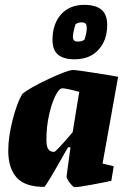

<svg xmlns="http://www.w3.org/2000/svg" viewBox="-20 -761 530 790"><path d="M402 -88 448 -77 438 -17Q406 -10 354.5 -0.5Q303 9 287 9Q281 9 267 -9Q253 -27 254 -36L270 -155H260L250 -138Q168 8 162 8Q83 8 48.5 -30.5Q14 -69 14 -141Q14 -198 32 -268Q50 -338 72 -375Q103 -400 181 -436.5Q259 -473 281 -473Q293 -473 367 -461.5Q441 -450 466 -445ZM279 -217 306 -383Q281 -390 259.5 -394.5Q238 -399 233 -397Q221 -394 206.5 -364Q192 -334 181.5 -286.5Q171 -239 171 -187Q171 -159 178.5 -147.5Q186 -136 203 -136Q210 -136 279 -217ZM196 -597Q196 -662 231 -701.5Q266 -741 327 -741Q373 -741 397 -721.5Q421 -702 421 -658Q421 -595 385 -556Q349 -517 287 -517Q242 -517 219 -536Q196 -555 196 -597ZM327 -597Q331 -606 334 -620.5Q337 -635 337 -645Q337 -659 332 -664Q327 -669 315 -669Q303 -669 291 -662Q287 -650 283.5 -634.5Q280 -619 280 -610Q280 -599 285 -594.5Q290 -590 301 -590Q315 -590 327 -597Z"/></svg>

Font: Grenze ExtraBold
Style: Italic
Weight: 800
Italic angle: -10°
Designer: Renata Polastri
Foundry: Omnibus-Type
Version: Version 1.002; ttfautohint (v1.8)